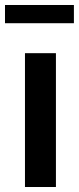

<svg xmlns="http://www.w3.org/2000/svg" viewBox="-37 -749 316 769"><path d="M63 0V-536H187V0ZM-17 -656V-729H259V-656Z"/></svg>

Font: Exo Thin SemiBold
Style: Regular
Weight: 600
Version: Version 2.000